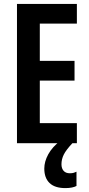

<svg xmlns="http://www.w3.org/2000/svg" viewBox="-20 -734 458 984"><path d="M374 0H67V-714H374V-613H184V-422H362V-321H184V-103H374ZM295 108Q295 129 306 141.5Q317 154 338 154Q350 154 358 151.5Q366 149 372 146V219Q363 224 348.5 227Q334 230 315 230Q261 230 234 204Q207 178 207 130Q207 94 227.5 56.5Q248 19 291 -14L351 0Q319 34 307 58Q295 82 295 108Z"/></svg>

Font: Noto Sans Ethiopic ExtraCondensed SemiBold
Style: Regular
Weight: 600
Width: 2
Designer: Monotype Design Team
Foundry: Monotype Imaging Inc.
Version: Version 2.102; ttfautohint (v1.8.4.7-5d5b)